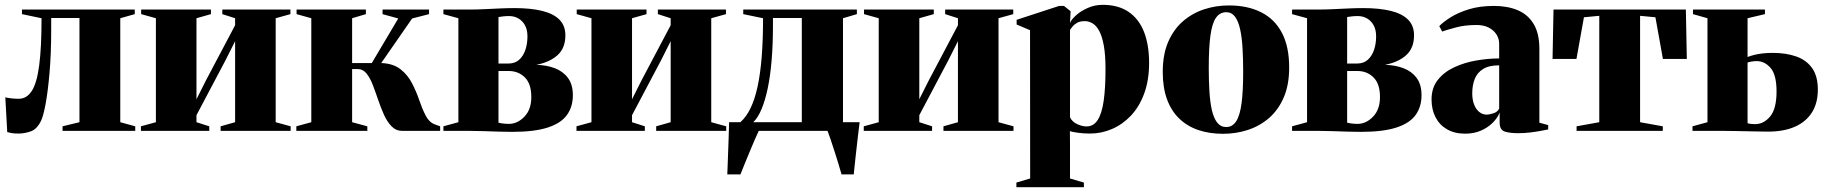

<svg xmlns="http://www.w3.org/2000/svg" viewBox="-20 -542 7563 795"><path d="M57 11Q38.5 11 28 9Q17.5 7 10 5L2 -139Q12 -136.5 26.2 -134.8Q40.5 -133 57.5 -133Q90.5 -133 111.5 -165.2Q132.5 -197.5 142.2 -270.8Q152 -344 152 -466.5L71 -483.5V-502.5H538V-483.5L478 -466.5V-36L540 -19V0H239V-19L309 -36V-467.5H192V-421.5Q192 -320.5 185.2 -242.2Q178.5 -164 169 -112.8Q159.5 -61.5 150 -42Q133.5 -7.5 107.8 1.8Q82 11 57 11Z M563.5 0V-19L625.5 -36V-466.5L564.5 -483.5V-502.5H853.5V-483.5L793.5 -466.5V-131L833.5 -210.5L953.5 -437.5V-466.5L900.5 -483.5V-502.5H1182.5V-483.5L1121.5 -466.5V-36L1183.5 -19V0H893.5V-19L953.5 -36V-371.5L913.5 -292L793.5 -65V-36L846.5 -19V0Z M1207 0V-19L1269 -36V-466.5L1208 -483.5V-502.5H1495V-483.5L1438 -466.5V-281H1519.5L1629 -465.5L1564 -483.5V-502.5H1756.5V-483.5L1686.5 -465.5L1558.5 -281Q1608.5 -279 1638.5 -255.2Q1668.5 -231.5 1686.2 -197Q1704 -162.5 1716.2 -126.5Q1728.5 -90.5 1742.8 -63Q1757 -35.5 1780.5 -27L1802.5 -19V0H1646.5Q1620 0 1601.8 -18.5Q1583.5 -37 1570.2 -66.2Q1557 -95.5 1546 -128Q1535 -160.5 1523.8 -189.8Q1512.5 -219 1497.8 -237.5Q1483 -256 1461.5 -256H1438V-36L1501 -19V0Z M2101 4Q2073.5 4 2043.5 3Q2013.5 2 1984.2 1Q1955 0 1930.5 0H1816V-19L1878 -36V-466.5L1816 -483.5V-502.5H1927.5Q1953 -502.5 1984.8 -504Q2016.5 -505.5 2049.5 -507Q2082.5 -508.5 2110.5 -508.5Q2177.5 -508.5 2224.5 -497Q2271.5 -485.5 2296.2 -460.8Q2321 -436 2321 -395.5Q2321 -343.5 2289.2 -314.2Q2257.5 -285 2201 -273.5Q2243.5 -272.5 2277.5 -259.5Q2311.5 -246.5 2331.8 -219.2Q2352 -192 2352 -148Q2352 -99.5 2327.2 -65.5Q2302.5 -31.5 2247.5 -13.8Q2192.5 4 2101 4ZM2086.5 -29Q2122.5 -29 2151.2 -58.8Q2180 -88.5 2180 -140Q2180 -195 2153.2 -221.5Q2126.5 -248 2086.5 -248H2044V-34Q2049.5 -32.5 2056 -31.5Q2062.5 -30.5 2070.2 -29.8Q2078 -29 2086.5 -29ZM2044 -279H2086Q2112 -279 2129.2 -294.2Q2146.5 -309.5 2155.2 -335Q2164 -360.5 2164 -391.5Q2164 -418.5 2153.8 -437.2Q2143.5 -456 2126.2 -465.8Q2109 -475.5 2088.5 -475.5Q2074.5 -475.5 2063.8 -474.2Q2053 -473 2044 -471.5Z M2367 0V-19L2429 -36V-466.5L2368 -483.5V-502.5H2657V-483.5L2597 -466.5V-131L2637 -210.5L2757 -437.5V-466.5L2704 -483.5V-502.5H2986V-483.5L2925 -466.5V-36L2987 -19V0H2697V-19L2757 -36V-371.5L2717 -292L2597 -65V-36L2650 -19V0Z M3035.5 0V-31L3045.5 -36Q3070 -57.5 3087.8 -94.2Q3105.5 -131 3117 -184.2Q3128.5 -237.5 3134 -307.8Q3139.5 -378 3139.5 -466.5L3057.5 -483.5V-502.5H3528V-483.5L3470.5 -466.5V0ZM3099 -36H3300V-467.5H3180.5V-435.5Q3180.5 -357.5 3175 -292.2Q3169.5 -227 3158.8 -176Q3148 -125 3133 -89.5Q3118 -54 3099 -36ZM2991.5 180Q2993 144 2994.2 108Q2995.5 72 2996.8 36Q2998 0 2999 -36H3183.5L3123.5 -4Q3116.5 10 3106 34.5Q3095.5 59 3083.8 87Q3072 115 3062 140Q3052 165 3046 180ZM3464.5 180Q3459.5 162 3451.8 136.8Q3444 111.5 3435.5 84.8Q3427 58 3419 34.5Q3411 11 3405.5 -3L3390.5 -36H3539.5Q3537 -16.5 3534.2 6.2Q3531.5 29 3528.8 53Q3526 77 3523.5 100Q3521 123 3518.8 143.5Q3516.5 164 3515 180Z M3556.5 0V-19L3618.5 -36V-466.5L3557.5 -483.5V-502.5H3846.5V-483.5L3786.5 -466.5V-131L3826.5 -210.5L3946.5 -437.5V-466.5L3893.5 -483.5V-502.5H4175.5V-483.5L4114.5 -466.5V-36L4176.5 -19V0H3886.5V-19L3946.5 -36V-371.5L3906.5 -292L3786.5 -65V-36L3839.5 -19V0Z M4188.5 233V214L4245.5 197L4245 -417L4189.5 -440.5V-460L4365.5 -517.5H4385.5L4413 -495.5L4410.5 -446.5Q4415.5 -460.5 4435 -478.2Q4454.5 -496 4483.8 -509Q4513 -522 4545.5 -522Q4610.5 -522 4653.2 -492.8Q4696 -463.5 4717 -409.8Q4738 -356 4738 -282Q4738 -210 4717.8 -155Q4697.5 -100 4662.8 -63.2Q4628 -26.5 4584.2 -7.8Q4540.5 11 4493.5 11Q4467.5 11 4443.8 7.8Q4420 4.5 4410 1L4410.5 63V197L4468 214V233ZM4479 -18.5Q4508 -18.5 4525.2 -45.2Q4542.5 -72 4550 -125Q4557.5 -178 4557.5 -256Q4557.5 -314.5 4550.5 -353Q4543.5 -391.5 4531.5 -413.8Q4519.5 -436 4504 -445.2Q4488.5 -454.5 4472 -454.5Q4451.5 -454.5 4439.2 -447.2Q4427 -440 4420.5 -431.5Q4414 -423 4410.5 -418.5V-56.5Q4419 -38 4439.8 -28.2Q4460.5 -18.5 4479 -18.5Z M4794.5 -244Q4794.5 -316.5 4817 -368.5Q4839.5 -420.5 4878.2 -454Q4917 -487.5 4966 -503.5Q5015 -519.5 5068 -519.5Q5146 -519.5 5202 -491.2Q5258 -463 5288 -406Q5318 -349 5318 -262.5Q5318 -190.5 5295.5 -138.5Q5273 -86.5 5234.5 -53.2Q5196 -20 5147 -4Q5098 12 5044.5 12Q4988 12 4942 -3.5Q4896 -19 4863 -50.8Q4830 -82.5 4812.2 -130.8Q4794.5 -179 4794.5 -244ZM5057.5 -16Q5083 -16 5098.5 -39.8Q5114 -63.5 5120.8 -114Q5127.5 -164.5 5127.5 -244.5Q5127.5 -299 5124.8 -344.2Q5122 -389.5 5114.5 -422.5Q5107 -455.5 5093.2 -473.5Q5079.5 -491.5 5058 -491.5Q5030.5 -491.5 5014.5 -468Q4998.5 -444.5 4991.8 -393.8Q4985 -343 4985 -261Q4985 -207.5 4987.8 -162.8Q4990.5 -118 4998.2 -85Q5006 -52 5020.2 -34Q5034.5 -16 5057.5 -16Z M5615 4Q5587.5 4 5557.5 3Q5527.5 2 5498.2 1Q5469 0 5444.5 0H5330V-19L5392 -36V-466.5L5330 -483.5V-502.5H5441.5Q5467 -502.5 5498.8 -504Q5530.5 -505.5 5563.5 -507Q5596.5 -508.5 5624.5 -508.5Q5691.5 -508.5 5738.5 -497Q5785.5 -485.5 5810.2 -460.8Q5835 -436 5835 -395.5Q5835 -343.5 5803.2 -314.2Q5771.5 -285 5715 -273.5Q5757.5 -272.5 5791.5 -259.5Q5825.5 -246.5 5845.8 -219.2Q5866 -192 5866 -148Q5866 -99.5 5841.2 -65.5Q5816.5 -31.5 5761.5 -13.8Q5706.5 4 5615 4ZM5600.5 -29Q5636.5 -29 5665.2 -58.8Q5694 -88.5 5694 -140Q5694 -195 5667.2 -221.5Q5640.5 -248 5600.5 -248H5558V-34Q5563.5 -32.5 5570 -31.5Q5576.5 -30.5 5584.2 -29.8Q5592 -29 5600.5 -29ZM5558 -279H5600Q5626 -279 5643.2 -294.2Q5660.5 -309.5 5669.2 -335Q5678 -360.5 5678 -391.5Q5678 -418.5 5667.8 -437.2Q5657.5 -456 5640.2 -465.8Q5623 -475.5 5602.5 -475.5Q5588.5 -475.5 5577.8 -474.2Q5567 -473 5558 -471.5Z M6046.5 11.5Q6003 11.5 5971.8 -6.5Q5940.5 -24.5 5924 -56.5Q5907.5 -88.5 5907.5 -130.5Q5907.5 -178.5 5933.5 -211.2Q5959.5 -244 6001.5 -263.5Q6043.5 -283 6092.5 -291.5Q6141.5 -300 6187.5 -300V-360.5Q6187.5 -382 6176 -399.8Q6164.5 -417.5 6143.8 -428Q6123 -438.5 6094 -438.5Q6046 -438.5 6008.8 -428.5Q5971.5 -418.5 5951.5 -411.5L5939.5 -434Q5956.5 -451.5 5987.2 -470.8Q6018 -490 6062.8 -503.8Q6107.5 -517.5 6166 -517.5Q6222 -517.5 6264.2 -499.8Q6306.5 -482 6330.2 -442.8Q6354 -403.5 6354 -339V-34L6390.5 -24V-6Q6380 -4 6360.2 -0.2Q6340.5 3.5 6316 6.5Q6291.5 9.5 6265.5 9.5Q6230.5 9.5 6210 2.5Q6189.5 -4.5 6189.5 -34.5V-76Q6181.5 -55 6161.8 -34.8Q6142 -14.5 6112.8 -1.5Q6083.5 11.5 6046.5 11.5ZM6135.5 -67.5Q6147.5 -67.5 6164 -73Q6180.5 -78.5 6187.5 -92V-271.5Q6145 -271.5 6120.8 -256.2Q6096.5 -241 6086.2 -214.8Q6076 -188.5 6076 -155Q6076 -129.5 6083.5 -109.8Q6091 -90 6104.5 -78.8Q6118 -67.5 6135.5 -67.5Z M6508 0V-19L6602 -36V-476.5L6538.5 -470.5L6507.5 -298H6408.5L6412.5 -502.5H6960.5L6964.5 -298H6865.5L6834.5 -470.5L6771 -476.5V-36L6865 -19V0Z M6988 0V-19L7050 -36V-466.5L6990 -483.5V-502.5H7288V-483.5L7216 -466.5V-306Q7229 -311 7244 -314.8Q7259 -318.5 7278.2 -320.8Q7297.5 -323 7321.5 -323Q7375.5 -323 7417.5 -308.2Q7459.5 -293.5 7483.2 -260.2Q7507 -227 7507 -171Q7507 -115.5 7482.8 -76.8Q7458.5 -38 7412.5 -17.5Q7366.5 3 7301 3Q7290 3 7266.5 2.5Q7243 2 7215.2 1.5Q7187.5 1 7162.8 0.5Q7138 0 7123.5 0ZM7247 -28Q7283 -28 7309.5 -59.8Q7336 -91.5 7336 -163Q7336 -232 7311.5 -260.5Q7287 -289 7254 -289Q7244.5 -289 7233 -287.2Q7221.5 -285.5 7216 -283V-32Q7221 -30 7229.8 -29Q7238.5 -28 7247 -28Z"/></svg>

Font: Merriweather 144pt Black
Style: Regular
Weight: 900
Version: Version 2.100